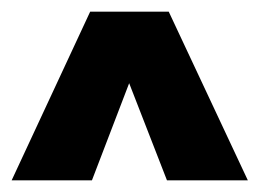

<svg xmlns="http://www.w3.org/2000/svg" viewBox="-22 -769 446 330"><path d="M-2 -459 133 -749H268L404 -459H265L200 -626L136 -459Z"/></svg>

Font: Saira Semi Condensed Black
Style: Regular
Weight: 900
Width: 4
Designer: Hector Gatti with collaboration of the Omnibus-Type team
Foundry: Omnibus-Type
Version: Version 1.001; ttfautohint (v1.8)